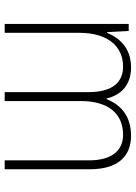

<svg xmlns="http://www.w3.org/2000/svg" viewBox="100 -679 579 819"><g transform="rotate(90 389.5 -269.5)"><path d="M559 -539C478 -539 428 -498 403 -435H400C385 -499 340 -539 268 -539C182 -539 141 -487 120 -437H117L112 -529H82V0H120V-319C120 -436 175 -505 264 -505C328 -505 373 -464 373 -356V0H411V-324C411 -445 467 -505 555 -505C618 -505 664 -462 664 -360V0H702V-363C702 -484 646 -539 559 -539Z"/></g></svg>

Font: Noto Sans Devanagari SemiCondensed ExtraLight
Style: Regular
Weight: 200
Width: 4
Designer: Jelle Bosma - Monotype Design Team
Foundry: Monotype Imaging Inc.
Version: Version 2.004